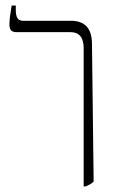

<svg xmlns="http://www.w3.org/2000/svg" viewBox="-20 -667 407 693"><path d="M282 6H288C301 1 311 -4 318 -12L312 -508C312 -564 287 -592 236 -592H63C44 -592 37 -605 37 -631V-647H22C18 -623 14 -595 14 -580C14 -561 20 -551 39 -551H235C265 -551 282 -532 282 -494Z"/></svg>

Font: Noto Serif Hebrew Condensed ExtraLight
Style: Regular
Weight: 200
Width: 3
Designer: Monotype Design Team
Foundry: Monotype Imaging Inc.
Version: Version 2.004